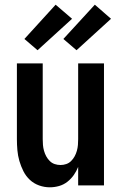

<svg xmlns="http://www.w3.org/2000/svg" viewBox="-20 -790 515 818"><path d="M192 8Q169 8 146.5 0Q124 -8 107 -24Q90 -40 79.5 -61Q69 -82 62.5 -104.5Q56 -127 54 -150.5Q52 -174 52 -197V-520H162V-197Q162 -185 163 -172.5Q164 -160 167.5 -147.5Q171 -135 177 -124Q183 -113 192 -104Q201 -95 213 -91Q225 -87 238 -87Q250 -87 262 -91Q274 -95 283 -104Q292 -113 298 -124Q304 -135 307.5 -147.5Q311 -160 312 -172.5Q313 -185 313 -197V-520H423V0H313V-79Q306 -61 294.5 -44.5Q283 -28 267 -15.5Q251 -3 231.5 2.5Q212 8 192 8ZM306 -576 250 -624 384 -770 453 -710ZM140 -576 84 -624 217 -770 287 -710Z"/></svg>

Font: Iosevka QP
Style: Bold
Weight: 700
Designer: Belleve Invis
Foundry: Belleve Invis
Version: Version 20.0.0; ttfautohint (v1.8.4)